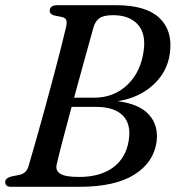

<svg xmlns="http://www.w3.org/2000/svg" viewBox="-22 -720 677 740"><path d="M200 -700H426Q540 -700 592 -651.2Q644 -602.5 633 -516.5Q624 -444 569.2 -393.5Q514.5 -343 431.5 -330Q515 -319.5 552.2 -278Q589.5 -236.5 581.5 -173.5Q570.5 -94 495.8 -47Q421 0 283.5 0H22Q8.5 0 3.2 -5Q-2 -10 -2 -18.5Q-2 -33.5 22.5 -40L53 -46Q79.5 -52 87.5 -78Q100 -120 117 -180Q134 -240 152.2 -306.5Q170.5 -373 187 -435.5Q203.5 -498 215.8 -546.5Q228 -595 233 -617.5Q236.5 -634.5 233.5 -642.5Q230.5 -650.5 219 -654L186.5 -660.5Q169.5 -666 169.5 -678Q169.5 -700 200 -700ZM338 -613.5Q323.5 -561.5 303.5 -489.2Q283.5 -417 263.5 -343.5H341Q416 -343.5 468 -392.2Q520 -441 531.5 -522.5Q541.5 -590 509 -625.8Q476.5 -661.5 414 -661.5Q377.5 -661.5 361.2 -650Q345 -638.5 338 -613.5ZM196.5 -86Q191 -62 210.8 -50Q230.5 -38 283 -38Q364 -38 413.8 -74.5Q463.5 -111 474 -178Q484.5 -241 451.5 -274.5Q418.5 -308 349 -308H254Q235 -238.5 219.5 -178.8Q204 -119 196.5 -86Z"/></svg>

Font: Fraunces 72pt Soft
Style: Italic
Weight: 400
Italic angle: -16°
Version: Version 1.000;[b76b70a41]